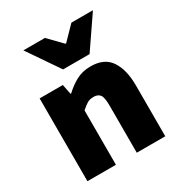

<svg xmlns="http://www.w3.org/2000/svg" viewBox="-178 -882 939 1004"><g transform="rotate(-30 291.0 -380.0)"><path d="M58 0V-500H198L210 -440H214Q244 -469 282.5 -490.5Q321 -512 372 -512Q455 -512 491.5 -456.5Q528 -401 528 -308V0H356V-286Q356 -334 344 -350Q332 -366 306 -366Q282 -366 266 -356Q250 -346 230 -328V0ZM240 -570 110 -760H240L318 -680H322L400 -760H530L400 -570Z"/></g></svg>

Font: Source Sans 3 Black
Style: Regular
Weight: 900
Designer: Paul D. Hunt
Foundry: Adobe
Version: Version 3.046;hotconv 1.0.118;makeotfexe 2.5.65603